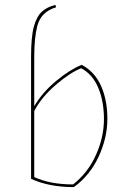

<svg xmlns="http://www.w3.org/2000/svg" viewBox="-20 -750 519 785"><path d="M120 -517V-316Q154 -373 209.5 -419Q265 -465 314 -485Q367 -457 393 -399Q419 -341 419 -264Q419 -187 383.5 -110Q348 -33 282 15Q180 15 107 -19V-517Q107 -600 118.5 -641.5Q130 -683 151.5 -702.5Q173 -722 207 -730L209 -720Q147 -702 132 -642Q120 -594 120 -517ZM312 -471Q266 -453 207.5 -402.5Q149 -352 120 -296V-26Q185 4 279 4Q340 -44 372.5 -117Q405 -190 405 -262.5Q405 -335 382 -390.5Q359 -446 312 -471Z"/></svg>

Font: Almendra Display
Style: Regular
Weight: 400
Designer: Ana Sanfelippo
Foundry: Ana Sanfelippo
Version: Version 1.004